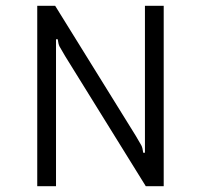

<svg xmlns="http://www.w3.org/2000/svg" viewBox="-20 -645 696 665"><path d="M109 0V-625H171L450 -175Q465 -150 469.5 -141.5Q474 -133 476 -116H482V-625H547V0H485L206 -450Q191 -475 186.5 -483.5Q182 -492 180 -509H174V0Z"/></svg>

Font: Changa ExtraLight
Style: Regular
Weight: 250
Designer: Eduardo Rodriguez Tunni
Foundry: Eduardo Rodriguez Tunni
Version: Version 3.002; ttfautohint (v1.8.2)